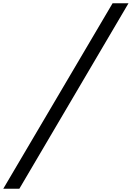

<svg xmlns="http://www.w3.org/2000/svg" viewBox="-86 -968 803 1170"><path d="M-66 182 600 -948H697L32 182Z"/></svg>

Font: Victor Mono Thin SemiBold
Style: Italic
Weight: 600
Italic angle: -12°
Monospace: yes
Version: Version 1.561;gftools[0.9.30]